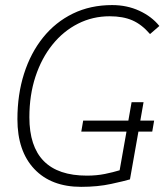

<svg xmlns="http://www.w3.org/2000/svg" viewBox="-20 -723 645 753"><path d="M298.3 9.8Q180.7 9.8 114.5 -60.3Q48.3 -130.4 48.3 -255.4Q48.3 -352.1 74.2 -433.6Q100.1 -515.1 148.7 -575.7Q197.3 -636.2 265.9 -669.7Q334.5 -703.1 419.9 -703.1Q478 -703.1 526.6 -680.7Q575.2 -658.2 605 -621.1L568.4 -589.4Q536.1 -627 499.3 -643.1Q462.4 -659.2 410.2 -659.2Q343.3 -659.2 285.9 -630.1Q228.5 -601.1 185.8 -548.1Q143.1 -495.1 119.1 -422.6Q95.2 -350.1 95.2 -263.2Q95.2 -34.2 320.8 -34.2Q358.9 -34.2 391.4 -40.8Q423.8 -47.4 449.2 -55.2L476.1 -207H298.8L306.2 -250H483.4L496.1 -322.3H543L530.3 -250H584.5L577.1 -207H522.9L489.7 -19.5Q468.8 -13.2 416 -1.7Q363.3 9.8 298.3 9.8Z"/></svg>

Font: Cascadia Code NF ExtraLight
Style: Italic
Weight: 200
Italic angle: -10°
Monospace: yes
Designer: Aaron Bell
Foundry: Saja Typeworks
Version: Version 2404.023; ttfautohint (v1.8.4)